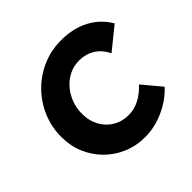

<svg xmlns="http://www.w3.org/2000/svg" viewBox="-176 -888 1078 1078"><g transform="rotate(-45 362.5 -349.5)"><path d="M395 10Q325 10 264.5 -15.5Q204 -41 158.5 -86.5Q113 -132 87.5 -192.5Q62 -253 62 -323Q62 -403 92 -473Q122 -543 174.5 -596Q227 -649 296.5 -679Q366 -709 445 -709Q540 -709 611.5 -671.5Q683 -634 725 -563L594 -457Q569 -507 528.5 -532Q488 -557 436 -557Q394 -557 358 -539.5Q322 -522 294.5 -491Q267 -460 251.5 -419.5Q236 -379 236 -332Q236 -278 259.5 -235Q283 -192 324 -167.5Q365 -143 416 -143Q460 -143 501 -163.5Q542 -184 579 -224L672 -113Q619 -56 544.5 -23Q470 10 395 10Z"/></g></svg>

Font: Red Hat Text VF
Style: Italic
Weight: 300
Italic angle: -12°
Designer: Pentagram, MCKL
Foundry: Pentagram, MCKL
Version: Version 1.023